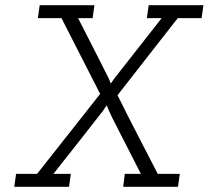

<svg xmlns="http://www.w3.org/2000/svg" viewBox="-20 -720 804 740"><path d="M133 -700 126 -650H217L366 -358L123 -50H42L35 0H246L253 -50H186Q234 -111 281.5 -171Q329 -231 377 -293L391 -314Q396 -303 401 -291Q406 -279 412 -267L523 -50H461L455 0H666L673 -50H588Q549 -126 510 -201Q471 -276 433 -353Q491 -427 548.5 -501Q606 -575 665 -650H757L764 -700H553L546 -650H603L421 -418L407 -398L399 -418Q370 -476 340.5 -533.5Q311 -591 281 -650H337L344 -700Z"/></svg>

Font: Josefin Slab Medium
Style: Italic
Weight: 500
Italic angle: -12°
Version: Version 2.000